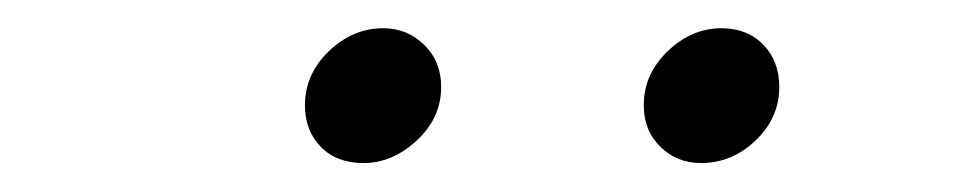

<svg xmlns="http://www.w3.org/2000/svg" viewBox="-20 -715 685 136"><path d="M237.5 -599.5Q258 -599.5 275.2 -615.5Q292.5 -631.5 292.5 -653.5Q292.5 -671.5 280.5 -683.2Q268.5 -695 251.5 -695Q230 -695 213 -678.8Q196 -662.5 196 -640.5Q196 -622.5 207.2 -611Q218.5 -599.5 237.5 -599.5ZM476.5 -599.5Q498.5 -599.5 515.2 -615.5Q532 -631.5 532 -653.5Q532 -671.5 520.8 -683.2Q509.5 -695 491 -695Q470 -695 453 -678.8Q436 -662.5 436 -640.5Q436 -622.5 447.8 -611Q459.5 -599.5 476.5 -599.5Z"/></svg>

Font: Anybody ExtraExpanded Medium
Style: Italic
Weight: 500
Width: 8
Italic angle: -10°
Version: Version 1.113;gftools[0.9.25]